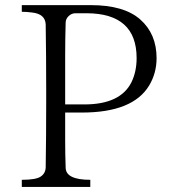

<svg xmlns="http://www.w3.org/2000/svg" viewBox="-20 -741 677 761"><path d="M66.4 0V-28.3Q122.1 -28.3 141.1 -41Q160.2 -53.7 161.1 -77.1Q163.1 -203.1 163.1 -333V-387.7Q163.1 -516.6 161.1 -644.5Q159.2 -685.5 107.4 -691.4Q85 -694.3 66.4 -694.3V-720.7H339.8Q471.7 -720.7 536.1 -663.6Q600.6 -606.4 600.6 -510.7Q600.6 -451.2 571.3 -402.3Q506.8 -294.9 304.7 -294.9H238.3V-183.6Q238.3 -130.9 240.2 -77.1Q240.2 -28.3 337.9 -28.3V0ZM238.3 -327.1H314.5Q457 -327.1 501 -415Q521.5 -457 521.5 -510.7Q521.5 -687.5 324.2 -688.5H279.3Q263.7 -688.5 252 -677.2Q240.2 -666 240.2 -650.4Q238.3 -585.9 238.3 -520.5Z"/></svg>

Font: GenEi Koburi Mincho v6
Style: Regular
Weight: 400
Designer: o_tamon (Modified)
Foundry: o_tamon / Adobe Systems Incorporated
Version: Version 6.1